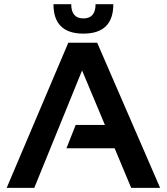

<svg xmlns="http://www.w3.org/2000/svg" viewBox="-20 -904 803 924"><path d="M145 0H12.2L308.6 -698.2H447.8L750.5 0H611.3L531.7 -190.4H299.8L344.2 -302.7H484.9L375 -564.9ZM237.3 -883.8H322.8Q322.8 -815.4 381.3 -815.4Q439.9 -815.4 439.9 -883.8H525.4Q525.4 -742.2 381.3 -742.2Q237.3 -742.2 237.3 -883.8Z"/></svg>

Font: SansationBold
Style: Bold
Weight: 700
Designer: Bernd Montag
Version: Version 1.301